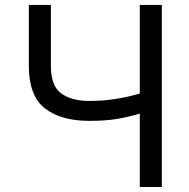

<svg xmlns="http://www.w3.org/2000/svg" viewBox="-20 -747 754 767"><path d="M626.4 0H538.4V-293.3Q494 -279.8 448.3 -272Q402.7 -264.2 336.6 -264.2Q223.7 -264.2 159.4 -314.1Q95.2 -364 95.2 -484.4V-727.3H183.2V-484.4Q183.2 -403.4 224.8 -373.6Q266.3 -343.8 336.6 -343.8Q391.7 -343.8 441.8 -351.7Q491.8 -359.7 538.4 -373.2V-727.3H626.4Z"/></svg>

Font: Linik Sans
Style: Regular
Weight: 400
Designer: Rasmus Andersson (font), Marc Monis (original base), Kil Hyung-jin (Pretendard portions), Cristiano Sobral (main changes
Foundry: rsms
Version: Version 3.018;May 31, 2022;FontCreator 14.0.0.2814 64-bit; t